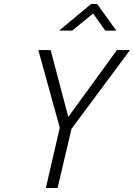

<svg xmlns="http://www.w3.org/2000/svg" viewBox="-20 -947 675 967"><path d="M278 -793H344L449 -879L510 -793H566L469 -927H439ZM635 -695H569L324 -358L235 -695H173L281 -304L211 0H270L340 -298Z"/></svg>

Font: Titillium Web
Style: Light Italic
Weight: 300
Italic angle: -13°
Version: Version 1.001;PS 57.000;hotconv 1.0.70;makeotf.lib2.5.55311